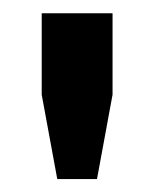

<svg xmlns="http://www.w3.org/2000/svg" viewBox="-20 -820 233 290"><path d="M66.5 -549.5 43 -677V-800H150V-677L126.5 -549.5Z"/></svg>

Font: Big Shoulders Stencil Text
Style: Bold
Weight: 700
Designer: Patric King
Foundry: XO Type Co
Version: Version 1.000